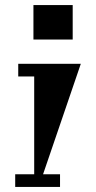

<svg xmlns="http://www.w3.org/2000/svg" viewBox="-20 -738 379 758"><path d="M112 -718H267V-582H112ZM40 -50H115V-436H52V-486H299L150 -50H217V0H40Z"/></svg>

Font: Chokokutai
Style: Regular
Weight: 400
Designer: 108号,108go
Foundry: Font Zone 108
Version: Version 1.000; ttfautohint (v1.8.3)